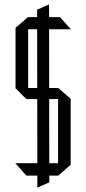

<svg xmlns="http://www.w3.org/2000/svg" viewBox="-20 -780 383 853"><path d="M105 -650V-704H246L294 -651V-650ZM97 0 49 -54V-55H238V0ZM146 53 145 -737 197 -760H198L199 30L147 53ZM97 -340 49 -388V-389H238V-340ZM49 -389V-656L104 -704H105V-389ZM238 0V-389H239L294 -341V-48L239 0Z"/></svg>

Font: Foldit Light
Style: Regular
Weight: 300
Version: Version 1.003